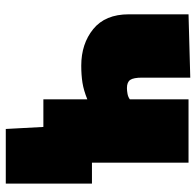

<svg xmlns="http://www.w3.org/2000/svg" viewBox="-27 -521 678 664"><g transform="rotate(90 312.0 -189.0)"><path d="M323.5 0V-152Q293 -139.5 266.2 -135.2Q239.5 -131 207 -131Q131.5 -131 80.5 -172.5Q29.5 -214 29.5 -295.5V-502L248.5 -508V-341.5Q248.5 -312 256.2 -300.5Q264 -289 284.5 -289Q293.5 -289 304.5 -291Q315.5 -293 323.5 -299V-502H542.5V-168H615V130H426L419 0Z"/></g></svg>

Font: Commissioner Black
Style: Regular
Weight: 900
Designer: Kostas Bartsokas
Foundry: Kostas Bartsokas
Version: Version 1.000; ttfautohint (v1.8.3)